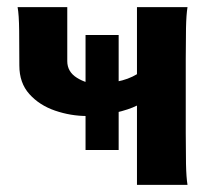

<svg xmlns="http://www.w3.org/2000/svg" viewBox="-20 -518 619 538"><path d="M363.8 -498H505.4Q502 -477.5 501.2 -439.7Q500.5 -401.9 500.5 -351.6V-146.5Q500.5 -96.2 501.2 -58.3Q502 -20.5 505.4 0Q505.4 0 491 0Q476.6 0 455.6 0Q434.6 0 413.6 0Q392.6 0 378.2 0Q363.8 0 363.8 0V-222.2Q341.3 -210.9 302.7 -201.9Q264.2 -192.9 224.6 -192.9Q178.2 -192.9 134.3 -208Q90.3 -223.1 62.3 -254.4Q34.2 -285.6 34.2 -334.5Q34.2 -384.8 33.7 -431.2Q33.2 -477.5 29.3 -498H168.5Q168.5 -498 168.5 -473.4Q168.5 -448.7 168.5 -413.6Q168.5 -378.4 168.5 -346.7Q168.5 -316.9 195.6 -300Q222.7 -283.2 251.5 -283.2Q275.9 -283.2 307.6 -289.3Q339.4 -295.4 363.8 -310.1ZM312.5 -419.9V-97.7H219.7V-419.9Z"/></svg>

Font: Andika
Style: Bold
Weight: 700
Designer: Victor Gaultney, Annie Olsen, Julie Remington, Don Collingsworth, Eric Hays, Becca Hirsbrunner
Foundry: SIL International
Version: Version 6.101